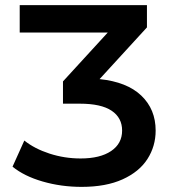

<svg xmlns="http://www.w3.org/2000/svg" viewBox="-20 -720 671 750"><path d="M588 -210Q588 -149 556 -99Q524 -49 459 -19.5Q394 10 299 10Q219 10 146.5 -11Q74 -32 29 -69L75 -171Q115 -139 173.5 -120Q232 -101 295 -101Q371 -101 414 -130Q457 -159 457 -210Q457 -260 416 -287.5Q375 -315 292 -315H226V-402L401 -593H57V-700H554V-613L369 -411Q476 -400 532 -346.5Q588 -293 588 -210Z"/></svg>

Font: mBank SemiBold
Style: Regular
Weight: 600
Designer: Julieta Ulanovsky
Foundry: Julieta Ulanovsky
Version: Version 7.200